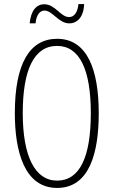

<svg xmlns="http://www.w3.org/2000/svg" viewBox="-20 -915 559 945"><path d="M126 -800H155C159 -843 177 -863 199 -863C239 -863 268 -800 321 -800C360 -800 392 -831 394 -895H366C362 -855 346 -831 320 -831C278 -831 252 -894 198 -894C159 -894 132 -863 126 -800ZM466 -358C466 -569 411 -724 261 -724C126 -724 53 -602 53 -358C53 -170 100 10 261 10C420 10 466 -162 466 -358ZM92 -358C92 -569 146 -689 261 -689C372 -689 427 -572 427 -358C427 -141 372 -26 261 -26C152 -26 92 -146 92 -358Z"/></svg>

Font: Noto Sans Armenian ExtraCondensed ExtraLight
Style: Regular
Weight: 200
Width: 2
Designer: Monotype Design Team
Foundry: Monotype Imaging Inc.
Version: Version 2.008